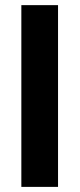

<svg xmlns="http://www.w3.org/2000/svg" viewBox="-20 -731 311 751"><path d="M207 0H63.5V-710.9H207Z"/></svg>

Font: RobotoCondensed-Bold
Style: Bold
Weight: 700
Designer: Google
Version: Version 2.001240; 2014